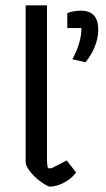

<svg xmlns="http://www.w3.org/2000/svg" viewBox="-20 -691 398 719"><path d="M76 -85V-671H156V-95Q156 -71 160 -61H173L230 -90L265 -45Q250 -24 222.5 -8.5Q195 7 166 8Q152 4 130 -12.5Q108 -29 92 -49.5Q76 -70 76 -85ZM251 -469Q285 -532 285 -586H232V-642Q256 -651 282 -651Q316 -651 332 -633Q348 -615 348 -579Q348 -549 335 -516.5Q322 -484 300 -458Z"/></svg>

Font: Athiti Medium
Style: Regular
Weight: 500
Designer: CadsonDemak Team
Foundry: CadsonDemak
Version: Version 1.032